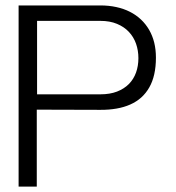

<svg xmlns="http://www.w3.org/2000/svg" viewBox="-20 -690 652 710"><path d="M48.8 -669.9V0H116V-284.5L351.1 -283.8Q383.2 -283.6 410.9 -288.5Q438.6 -293.3 461.6 -303.5Q484.6 -313.7 502.2 -329.4Q519.8 -345.2 532 -366.7Q544.3 -388.2 550.4 -415.6Q556.6 -443.1 556.6 -476.9Q556.6 -506.7 550.3 -532.4Q543.9 -558.1 531.5 -579.6Q519 -601.1 501.3 -617.8Q483.5 -634.6 460.5 -646.3Q437.5 -658 410 -663.9Q382.5 -669.9 351.1 -669.9ZM117.1 -341.2V-612.8H351.1Q386.2 -612.8 412.6 -601.8Q438.9 -590.9 456.5 -572.2Q474.1 -553.6 483 -528.5Q491.8 -503.4 491.8 -474.9Q491.8 -446.2 483 -421.6Q474.1 -397 456.5 -379.2Q438.9 -361.5 412.6 -351.3Q386.2 -341.2 351.1 -341.2Z"/></svg>

Font: SaysetthaMai Thin
Style: Regular
Weight: 100
Designer: John M. Durdin
Foundry: Lao Script for Windows
Version: Version 1.101